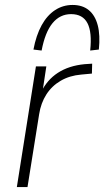

<svg xmlns="http://www.w3.org/2000/svg" viewBox="-20 -755 421 775"><path d="M48 0 125 -487H167L151 -381H145Q169 -432 213.5 -461Q258 -490 322 -496L352 -498L351 -458L308 -454Q261 -450 225 -429Q189 -408 167 -373.5Q145 -339 138 -294L91 0ZM148 -551 115 -555Q126 -613 148 -653Q170 -693 202 -714Q234 -735 273 -735Q313 -735 338.5 -714Q364 -693 374.5 -653Q385 -613 379 -555L344 -551Q352 -625 333 -661.5Q314 -698 267 -698Q222 -698 192 -661.5Q162 -625 148 -551Z"/></svg>

Font: Nunito Sans 10pt SemiCondensed ExtraLight
Style: Italic
Weight: 250
Width: 4
Italic angle: -9°
Designer: Vernon Adams
Foundry: Vernon Adams
Version: Version 3.101;gftools[0.9.27]